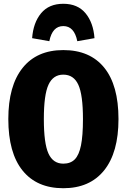

<svg xmlns="http://www.w3.org/2000/svg" viewBox="-20 -978 671 1016"><path d="M607 -348Q607 -171 531 -76.5Q455 18 315 18Q175 18 99.5 -75.5Q24 -169 24 -348Q24 -524 99.5 -618.5Q175 -713 315 -713Q456 -713 531.5 -620Q607 -527 607 -348ZM212 -348Q212 -219 236.5 -165.5Q261 -112 315 -112Q353 -112 375.5 -134.5Q398 -157 408.5 -208.5Q419 -260 419 -348Q419 -476 394.5 -529.5Q370 -583 315 -583Q261 -583 236.5 -529.5Q212 -476 212 -348ZM480 -776 389 -760Q373 -840 315 -840Q257 -840 241 -760L150 -776Q156 -858 197.5 -908Q239 -958 315 -958Q391 -958 432.5 -908Q474 -858 480 -776Z"/></svg>

Font: Fira Sans Condensed ExtraBold
Style: Regular
Weight: 800
Width: 3
Designer: Carrois Corporate & Edenspiekermann AG
Foundry: Carrois Corporate GbR & Edenspiekermann AG
Version: Version 4.203